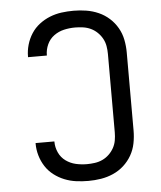

<svg xmlns="http://www.w3.org/2000/svg" viewBox="-53 -789 707 844"><g transform="rotate(-5 300.0 -367.5)"><path d="M303 8Q276 8 249.5 4.5Q223 1 198 -9Q173 -19 151.5 -35.5Q130 -52 115.5 -74.5Q101 -97 93.5 -123Q86 -149 86 -175Q86 -176 86 -177Q86 -178 86 -178H169Q169 -178 169 -177.5Q169 -177 169 -177Q169 -152 179.5 -129Q190 -106 210 -91.5Q230 -77 254 -71.5Q278 -66 303 -66Q320 -66 338 -68.5Q356 -71 372 -78.5Q388 -86 401 -98.5Q414 -111 422.5 -126.5Q431 -142 434 -159.5Q437 -177 437 -195V-540Q437 -558 434 -575.5Q431 -593 422.5 -608.5Q414 -624 401 -636.5Q388 -649 372 -656.5Q356 -664 338 -666.5Q320 -669 303 -669Q278 -669 254 -663.5Q230 -658 210 -643.5Q190 -629 179.5 -606Q169 -583 169 -558Q169 -558 169 -557.5Q169 -557 169 -557H86Q86 -557 86 -558Q86 -559 86 -560Q86 -586 93.5 -612Q101 -638 115.5 -660.5Q130 -683 151.5 -699.5Q173 -716 198 -726Q223 -736 249.5 -739.5Q276 -743 303 -743Q331 -743 359 -738.5Q387 -734 413 -722.5Q439 -711 460 -692Q481 -673 495 -648.5Q509 -624 514.5 -596Q520 -568 520 -540V-195Q520 -167 514.5 -139Q509 -111 495 -86.5Q481 -62 460 -43Q439 -24 413 -12.5Q387 -1 359 3.5Q331 8 303 8Z"/></g></svg>

Font: Iosevka Mono
Style: Regular
Weight: 400
Designer: Belleve Invis
Foundry: Belleve Invis
Version: Version 11.1.1